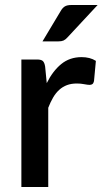

<svg xmlns="http://www.w3.org/2000/svg" viewBox="-20 -748 410 768"><path d="M167 -415.5Q191 -464 225 -491.8Q259 -519.5 306.5 -519.5Q323 -519.5 337.5 -515.8Q352 -512 363.5 -504.5L356 -423.5Q354 -415 349.8 -411.8Q345.5 -408.5 338.5 -408.5Q331 -408.5 317 -411.2Q303 -414 287.5 -414Q265 -414 247.8 -407.5Q230.5 -401 216.8 -388.5Q203 -376 192.5 -358Q182 -340 173 -317V0H65.5V-510H128Q145 -510 151.5 -503.8Q158 -497.5 160.5 -482ZM370.5 -728 250 -598.5Q242 -589.5 234.2 -586Q226.5 -582.5 214 -582.5H150L222.5 -703.5Q229.5 -716 238.8 -722Q248 -728 266 -728Z"/></svg>

Font: LatoLatin Semibold
Style: Regular
Weight: 600
Designer: Lukasz Dziedzic with Adam Twardoch and Botio Nikoltchev
Foundry: tyPoland Lukasz Dziedzic
Version: Version 2.015; 2015-08-06; http://www.latofonts.com/